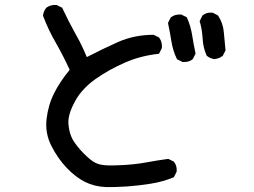

<svg xmlns="http://www.w3.org/2000/svg" viewBox="-20 -712 1040 787"><path d="M413.1 54.7Q366.7 52.7 328.6 33.7Q290.5 14.6 253.9 -23.4Q217.8 -61 190.9 -113.3Q164.1 -166 170.9 -224.1Q177.7 -282.2 201.7 -329.6Q224.6 -376 265.6 -425.8Q240.7 -480.5 210.4 -533.7Q194.3 -561.5 180.9 -589.6Q167.5 -617.7 156.7 -646.5L156.2 -647.9V-648.9Q158.7 -666.5 169.4 -679.7L169.9 -680.2L170.4 -680.7Q187.5 -693.4 211.4 -691.4H212.4L213.4 -690.9L232.9 -681.2L234.9 -680.2L235.8 -678.2Q260.3 -625.5 288.1 -575.7Q297.4 -559.6 305.7 -543.5Q314 -527.3 321.5 -511Q329.1 -494.6 335.9 -478Q399.9 -511.2 463.4 -539.6Q530.8 -569.3 608.4 -569.3H609.9L610.8 -568.8L630.4 -559.1L631.8 -558.1L632.8 -557.1Q645.5 -540 643.6 -516.1V-515.1L643.1 -514.2L633.3 -494.6L631.8 -491.7L628.4 -491.2Q592.8 -487.3 558.8 -478.5Q524.9 -469.7 492.7 -455.6Q460 -441.4 429.7 -424.6Q399.4 -407.7 371.1 -387.7Q362.8 -382.3 355.5 -376.2Q348.1 -370.1 341.3 -364Q334.5 -357.9 328.1 -351.3Q321.8 -344.7 315.9 -337.9Q310.1 -331.1 304.7 -324Q299.3 -316.9 294.7 -309.3Q290 -301.8 286.1 -293.9Q256.8 -240.2 260.7 -201.7Q261.2 -195.3 262.2 -189.2Q263.2 -183.1 264.4 -177.2Q265.6 -171.4 267.3 -166Q269 -160.6 270.8 -155.8Q272.5 -150.9 274.7 -146.5Q276.9 -142.1 279.3 -137.7Q287.1 -125 298.1 -111.1Q309.1 -97.2 323.7 -82.5Q352.1 -53.7 371.6 -44.4Q375.5 -42.5 379.6 -41Q383.8 -39.6 388.4 -38.3Q393.1 -37.1 397.9 -36.4Q402.8 -35.6 408.4 -34.9Q414.1 -34.2 419.4 -34.2Q429.2 -33.7 440.9 -33.9Q452.6 -34.2 466.3 -34.7Q480 -35.2 495.4 -36.1Q510.7 -37.1 525.6 -38.6Q540.5 -40 554.7 -42.2Q568.8 -44.4 583 -46.9Q625 -54.7 668 -60.5H669.9L671.4 -60.1L690.9 -50.3L692.4 -49.8L692.9 -48.8Q706.1 -33.2 704.1 -9.3V-8.3L703.6 -7.3L693.8 12.2L692.9 14.2L690.9 15.1Q647 33.2 597.7 41Q548.3 48.8 502 52.2Q478.5 53.7 456.3 54.4Q434.1 55.2 413.1 54.7ZM727.1 -458.5 707.5 -468.3 705.6 -469.2 704.6 -471.2Q688.5 -504.9 682.6 -542.5Q676.8 -579.1 668.9 -616.2L668.5 -618.2L669.4 -619.6L679.2 -639.2L680.2 -640.6L681.2 -641.6Q698.2 -654.3 722.2 -652.3H723.1L724.1 -651.9L743.7 -642.1L745.6 -641.1L746.6 -639.2Q761.7 -605 767.6 -567.9Q773.4 -531.2 781.2 -494.1L781.7 -492.2L780.8 -490.7L771 -471.2L770.5 -469.7L769.5 -469.2Q753.9 -456.1 729 -458H728ZM858.9 -469.7Q841.3 -472.2 828.1 -482.9L827.1 -483.9L826.7 -484.9Q812.5 -517.1 810.5 -554.7Q810.1 -562 809.3 -569.1Q808.6 -576.2 807.6 -583Q806.6 -589.8 805.4 -596.7Q804.2 -603.5 802.5 -610.1Q800.8 -616.7 798.8 -623.5L798.3 -625.5L799.3 -627.4L809.1 -647L809.6 -648.4L810.5 -648.9Q818.4 -655.8 828.4 -658.4Q838.4 -661.1 850.1 -660.2H851.1L852.1 -659.7L871.6 -649.9L873 -648.9L874 -647.9Q884.3 -632.3 890.1 -615.2Q896 -598.1 897.5 -579.1Q900.4 -542.5 904.3 -507.3V-505.9L903.8 -504.4L894 -484.9L893.1 -483.4L892.1 -482.4Q887.2 -479 882.1 -476.3Q877 -473.6 871.3 -472.2Q865.7 -470.7 859.9 -469.7H859.4Z"/></svg>

Font: NaikaiFont
Style: SemiBold
Weight: 600
Version: Version 1.89